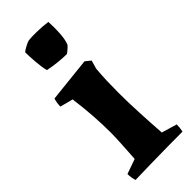

<svg xmlns="http://www.w3.org/2000/svg" viewBox="-227 -717 755 755"><g transform="rotate(-45 150.5 -339.5)"><path d="M27 4Q21 -15 21 -35L83 -57Q85 -89 87.5 -129.5Q90 -170 90 -197Q90 -244 86.5 -293.5Q83 -343 76 -395L22 -409Q22 -429 28 -448L215 -468L237 -450L227 -415Q224 -382 223 -351Q222 -320 222 -286Q222 -234 225 -172.5Q228 -111 232 -55L296 -36Q296 -27 295 -18Q294 -9 292 0Q258 0 209 0.5Q160 1 111 2Q62 3 27 4ZM86 -548Q80 -571 77.5 -605Q75 -639 75 -658Q80 -663 96 -671.5Q112 -680 119 -681Q132 -683 163.5 -682.5Q195 -682 224 -678Q226 -648 224 -615Q222 -582 214 -562Q214 -561 207.5 -554.5Q201 -548 194 -542.5Q187 -537 186 -537Q165 -537 137 -540Q109 -543 86 -548Z"/></g></svg>

Font: Labrada
Style: Bold
Weight: 700
Designer: Mercedes Jáuregui
Foundry: Omnibus-Type Team
Version: Version 1.000; ttfautohint (v1.8.4.7-5d5b)